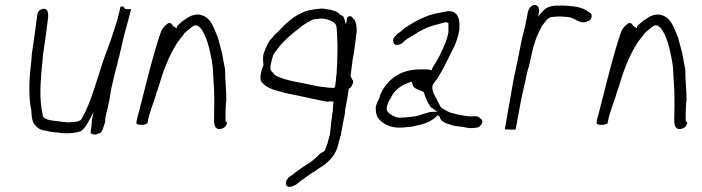

<svg xmlns="http://www.w3.org/2000/svg" viewBox="-20 -525 2802 766"><path d="M129 -467C123 -423 117 -377 110 -330C107 -314 106 -298 105 -282C96 -211 93 -138 105 -84V-83C107 -53 108 -35 125 -21V-20C133 -12 147 -4 162 -4H163C175 0 191 3 205 3H206C212 5 220 5 228 6C255 8 279 6 301 -1C316 -10 327 -28 338 -49L353 -78L347 -47C346 -42 346 -38 346 -35V-34C345 -29 345 -24 345 -21L343 -9C342 -5 342 -2 342 1L341 6C349 12 364 15 373 7H375C383 7 391 -8 393 -19C395 -25 398 -31 399 -38L400 -46C400 -49 400 -54 401 -58C403 -69 406 -81 409 -92C411 -103 415 -116 417 -129L423 -167C431 -202 438 -235 448 -269C450 -280 453 -292 456 -301L459 -316C464 -332 466 -348 470 -363C479 -402 490 -435 499 -473C500 -479 502 -484 503 -488V-489L490 -488C486 -488 484 -489 482 -489H479C477 -494 472 -502 463 -499C462 -499 460 -497 460 -496L459 -490C457 -482 457 -479 454 -470C453 -465 451 -458 450 -453V-452C435 -402 418 -352 399 -303C370 -223 346 -118 304 -48C295 -40 282 -38 266 -38C260 -37 254 -37 249 -37H248C240 -38 233 -39 228 -39L206 -42C192 -44 148 -45 150 -70C149 -77 146 -86 145 -98C137 -150 143 -222 150 -286C150 -300 153 -316 155 -330C162 -373 167 -416 172 -456C173 -474 171 -488 156 -490C143 -490 129 -480 129 -467ZM172 -451V-452ZM150 -285V-286ZM146 -101V-102ZM228 6H229ZM499 -473Z M524 -32C528 -29 536 -26 545 -27H546C551 -26 565 -30 568 -33C576 -81 595 -117 606 -161L607 -162L613 -180C630 -239 652 -296 679 -341C689 -360 704 -375 715 -391V-392L741 -414C746 -417 750 -421 757 -424H758C761 -424 764 -423 766 -423H768C770 -420 774 -418 777 -416H778C805 -383 816 -331 825 -283L829 -255C830 -237 831 -218 832 -200C836 -155 835 -108 834 -59V-41C834 -26 839 -12 853 -10C869 -10 883 -19 885 -33C886 -37 886 -38 884 -39H880C879 -60 880 -86 881 -108V-109L883 -126C883 -168 878 -204 878 -248C876 -258 874 -268 872 -279L866 -312C860 -334 855 -353 849 -376C833 -411 825 -449 789 -463C762 -474 735 -461 717 -446H716C713 -444 710 -442 706 -439L696 -430C695 -429 688 -423 686 -420L685 -412C680 -416 671 -420 668 -424C667 -429 663 -434 652 -433C640 -426 626 -411 621 -395C592 -310 570 -219 546 -125L535 -82C532 -69 527 -55 525 -42ZM866 -312Z M1033 -314C1027 -299 1030 -277 1031 -267V-265C1027 -255 1023 -244 1021 -234C1019 -221 1018 -210 1021 -202C1031 -186 1050 -174 1075 -166L1118 -154C1175 -143 1228 -130 1285 -119C1289 -120 1296 -120 1299 -121H1301L1302 -120H1311L1310 -115C1306 -84 1311 -98 1305 -65L1302 -41C1300 -23 1298 -4 1296 13C1295 17 1294 18 1294 18C1293 25 1291 29 1289 37C1287 50 1281 60 1278 70C1276 80 1265 83 1259 86C1248 97 1235 110 1220 121C1195 137 1167 155 1145 174H1144L1133 182C1121 193 1115 210 1126 218C1135 225 1150 217 1162 211C1182 194 1205 179 1227 163H1228C1238 158 1244 153 1251 147H1252C1288 125 1322 96 1331 44V43C1333 36 1336 30 1337 23V21C1338 19 1339 17 1340 14L1342 1C1344 -13 1352 -52 1355 -67C1358 -82 1355 -76 1358 -92L1362 -113C1367 -142 1367 -139 1371 -168V-170C1378 -176 1383 -177 1388 -193V-194C1390 -199 1389 -204 1387 -206H1386L1378 -223L1379 -225L1387 -288L1389 -298C1395 -332 1399 -366 1403 -399C1404 -418 1400 -440 1392 -449H1391C1383 -460 1379 -464 1366 -457L1360 -427L1355 -446C1354 -450 1352 -454 1350 -459C1346 -462 1340 -466 1335 -468L1334 -469L1332 -472C1328 -474 1325 -476 1321 -479C1310 -483 1298 -487 1285 -488H1284C1275 -490 1268 -491 1261 -491C1256 -490 1250 -489 1242 -489C1236 -488 1229 -487 1223 -486C1169 -477 1125 -438 1092 -401C1084 -394 1075 -386 1068 -377V-376C1052 -362 1042 -340 1033 -314ZM1060 -268 1062 -275 1064 -284C1065 -290 1067 -294 1068 -298C1069 -304 1071 -308 1074 -313H1075C1088 -332 1103 -351 1120 -367C1139 -385 1160 -402 1181 -418C1195 -430 1211 -437 1226 -446L1227 -447H1229C1229 -447 1230 -448 1233 -448C1236 -448 1237 -449 1243 -449C1247 -450 1254 -450 1258 -451H1259C1284 -451 1308 -441 1319 -428C1325 -416 1323 -401 1325 -387V-384C1328 -333 1326 -292 1323 -233V-232C1321 -223 1321 -214 1320 -204C1319 -196 1318 -188 1317 -181V-180L1313 -174H1310C1306 -174 1302 -175 1300 -175H1294C1289 -175 1284 -176 1278 -177C1263 -179 1247 -180 1232 -184L1204 -190C1163 -198 1120 -205 1087 -220L1076 -226L1068 -236C1059 -243 1057 -253 1060 -268ZM1179 -413H1180ZM1303 -45Z M1479 -97C1479 -78 1481 -63 1490 -52C1507 -31 1539 -13 1582 -16C1589 -16 1596 -17 1603 -18H1604C1621 -18 1639 -23 1655 -27C1684 -34 1710 -46 1726 -66L1730 -62V-61H1734C1735 -43 1757 -32 1775 -29H1776V-28C1787 -22 1812 -21 1830 -18C1844 -14 1866 -12 1881 -16H1882C1890 -16 1902 -26 1904 -38C1905 -41 1904 -43 1903 -46C1896 -54 1886 -64 1870 -61H1862C1860 -60 1856 -60 1852 -61L1834 -63L1817 -66C1806 -68 1790 -72 1780 -75H1779C1764 -80 1752 -89 1741 -95C1736 -101 1733 -108 1729 -116C1727 -118 1724 -123 1724 -126C1717 -142 1703 -155 1705 -182L1706 -185C1710 -193 1715 -200 1723 -209C1745 -243 1762 -279 1781 -317L1794 -343C1802 -363 1808 -380 1812 -403C1814 -412 1812 -420 1813 -432C1811 -461 1799 -484 1763 -480C1729 -473 1703 -470 1675 -457C1644 -445 1623 -431 1594 -413C1584 -401 1572 -396 1560 -385V-384C1553 -378 1544 -366 1550 -359V-358C1550 -337 1581 -347 1589 -357C1601 -369 1609 -373 1627 -383C1640 -392 1654 -401 1670 -408C1695 -422 1726 -427 1755 -436H1760C1762 -436 1766 -434 1769 -433V-419V-404V-396C1764 -368 1754 -345 1743 -323C1734 -299 1717 -274 1704 -252L1703 -245C1698 -246 1692 -248 1687 -248H1653C1579 -248 1524 -208 1498 -149C1496 -146 1496 -141 1494 -136V-135C1487 -121 1482 -113 1479 -97ZM1523 -96 1524 -101C1526 -111 1532 -125 1539 -134C1555 -170 1587 -188 1622 -199C1624 -194 1626 -189 1627 -184C1630 -174 1647 -167 1667 -160L1668 -159H1669C1669 -159 1671 -157 1672 -153C1678 -133 1688 -112 1699 -97C1703 -95 1709 -91 1712 -88L1725 -79H1707C1682 -79 1652 -60 1619 -59L1615 -58L1600 -57L1593 -56H1584C1581 -55 1576 -55 1571 -56C1567 -56 1561 -57 1557 -59C1556 -59 1553 -60 1551 -62C1547 -63 1541 -67 1536 -71C1530 -74 1521 -82 1523 -96ZM1599 -57H1600ZM1763 -480Z M1994 -9C1997 -9 2004 -8 2013 -8H2037L2051 -83C2058 -125 2068 -167 2077 -208C2081 -225 2083 -240 2089 -256C2091 -267 2095 -280 2098 -294C2102 -316 2109 -344 2116 -363C2123 -387 2134 -403 2142 -422L2143 -423H2144C2151 -433 2163 -453 2179 -457H2180C2183 -457 2187 -458 2192 -458C2195 -458 2200 -459 2206 -459H2221C2227 -458 2231 -458 2237 -458C2241 -458 2244 -457 2245 -457H2246C2249 -456 2252 -456 2257 -455H2258C2261 -452 2268 -451 2274 -448L2282 -443C2290 -439 2300 -436 2309 -436C2318 -436 2321 -438 2325 -441H2327C2342 -445 2345 -468 2334 -474L2324 -480C2305 -495 2279 -499 2245 -502C2240 -502 2236 -502 2228 -503C2221 -503 2212 -503 2206 -502H2205C2203 -502 2203 -502 2201 -503C2197 -502 2189 -502 2185 -501C2162 -498 2152 -488 2138 -472L2127 -459L2130 -475C2133 -492 2127 -505 2113 -505C2100 -505 2089 -492 2086 -476L2083 -461C2082 -454 2081 -448 2078 -438L2077 -431C2076 -424 2074 -418 2073 -413C2070 -400 2066 -387 2063 -373C2061 -364 2059 -354 2057 -344C2049 -299 2037 -250 2028 -203ZM2115 -358Z M2360 -32C2364 -29 2372 -26 2381 -27H2382C2387 -26 2401 -30 2404 -33C2412 -81 2431 -117 2442 -161L2443 -162L2449 -180C2466 -239 2488 -296 2515 -341C2525 -360 2540 -375 2551 -391V-392L2577 -414C2582 -417 2586 -421 2593 -424H2594C2597 -424 2600 -423 2602 -423H2604C2606 -420 2610 -418 2613 -416H2614C2641 -383 2652 -331 2661 -283L2665 -255C2666 -237 2667 -218 2668 -200C2672 -155 2671 -108 2670 -59V-41C2670 -26 2675 -12 2689 -10C2705 -10 2719 -19 2721 -33C2722 -37 2722 -38 2720 -39H2716C2715 -60 2716 -86 2717 -108V-109L2719 -126C2719 -168 2714 -204 2714 -248C2712 -258 2710 -268 2708 -279L2702 -312C2696 -334 2691 -353 2685 -376C2669 -411 2661 -449 2625 -463C2598 -474 2571 -461 2553 -446H2552C2549 -444 2546 -442 2542 -439L2532 -430C2531 -429 2524 -423 2522 -420L2521 -412C2516 -416 2507 -420 2504 -424C2503 -429 2499 -434 2488 -433C2476 -426 2462 -411 2457 -395C2428 -310 2406 -219 2382 -125L2371 -82C2368 -69 2363 -55 2361 -42ZM2702 -312Z"/></svg>

Font: Scribbler
Style: LtIta
Weight: 300
Designer: Mew Too
Foundry: Cannot Into Space Fonts
Version: Version 1.001